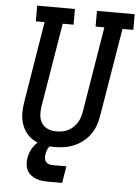

<svg xmlns="http://www.w3.org/2000/svg" viewBox="-61 -782 740 1024"><g transform="rotate(5 309.0 -270.0)"><path d="M254 8Q224 8 195.5 2.5Q167 -3 142.5 -17Q118 -31 101 -53Q84 -75 75.5 -102Q67 -129 67 -158.5Q67 -188 72 -217L143 -651H96V-735H298V-651H240L166 -204Q162 -180 163.5 -156Q165 -132 177 -113Q189 -94 210 -85Q231 -76 255 -76Q255 -76 255.5 -76Q256 -76 256 -76Q271 -76 286.5 -78.5Q302 -81 316.5 -88Q331 -95 343.5 -106Q356 -117 365 -130.5Q374 -144 379 -159Q384 -174 387 -189L463 -651H416V-735H618V-651H560L481 -175Q477 -150 467.5 -124.5Q458 -99 442 -77Q426 -55 404 -38Q382 -21 357 -10.5Q332 0 305.5 4Q279 8 254 8ZM311 195H236Q219 195 202 193Q185 191 170 185Q155 179 142.5 169Q130 159 122.5 144.5Q115 130 113.5 113Q112 96 115 79Q119 55 130 33Q141 11 160 -5.5Q179 -22 203 -28.5Q227 -35 250 -35L244 0Q236 0 229 6Q222 12 218.5 19.5Q215 27 212.5 34.5Q210 42 209 50Q207 61 208 71.5Q209 82 215 90Q221 98 231 101.5Q241 105 251 105H326Z"/></g></svg>

Font: Iosevka Slab Medium Extended
Style: Italic
Weight: 500
Width: 7
Italic angle: -9°
Monospace: yes
Designer: Belleve Invis
Foundry: Belleve Invis
Version: Version 11.1.0; ttfautohint (v1.8.3)